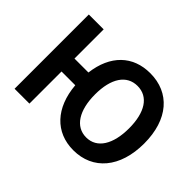

<svg xmlns="http://www.w3.org/2000/svg" viewBox="-144 -1046 1353 1353"><g transform="rotate(45 532.5 -370.0)"><path d="M690 -114C582 -114 520 -215 520 -373C520 -532 582 -627 690 -627C798 -627 859 -532 859 -373C859 -215 798 -114 690 -114ZM239 -449V-740H91V0H239V-320H376C393 -112 511 14 690 14C884 14 1010 -133 1010 -373C1010 -613 884 -754 690 -754C517 -754 402 -643 378 -449Z"/></g></svg>

Font: Source Han Sans Old Style Bold
Style: Regular
Weight: 700
Designer: Ryoko NISHIZUKA (kana & ideographs); Paul D. Hunt (Latin, Greek & Cyrillic); Wenlong ZHANG (bopomofo); Sandoll Communica
Foundry: Adobe Systems Incorporated
Version: Version 1.004;PS 1.004;hotconv 1.0.81;makeotf.lib2.5.63406